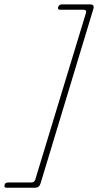

<svg xmlns="http://www.w3.org/2000/svg" viewBox="-86 -743 447 876"><path d="M75 76 306.5 -685Q310 -698.5 295.5 -698.5H189Q176 -698.5 179 -710Q183.5 -723 196 -723H325.5Q346 -723 340 -702.5L99 94Q93 113.5 73.5 113.5H-55.5Q-69 113.5 -65 100.5Q-63 89.5 -48 89.5H58Q71 89.5 75 76Z"/></svg>

Font: Fraunces144ptSuperSoftThinItalic
Style: Italic
Weight: 100
Italic angle: -16°
Version: Version 1.000;[0bf87f6ff]